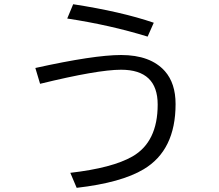

<svg xmlns="http://www.w3.org/2000/svg" viewBox="-20 -838 1039 912"><path d="M681.2 -664.1Q502.4 -719.2 299.3 -750L327.6 -817.9Q556.2 -782.7 710.4 -730ZM147.9 -515.1Q426.3 -576.7 555.2 -576.7Q694.8 -576.7 763.2 -500Q814 -442.4 814 -343.8Q814 -124.5 662.6 -34.2Q556.2 29.8 344.2 54.2L314 -17.1Q513.2 -40 608.9 -94.7Q729 -163.6 729 -341.3Q729 -506.8 555.2 -506.8Q443.8 -506.8 170.4 -439.9Z"/></svg>

Font: UDEV Gothic 35
Style: Regular
Weight: 400
Version: v2.1.0; ttfautohint (v1.8.4.7-5d5b-dirty) -l 6 -r 45 -G 200 